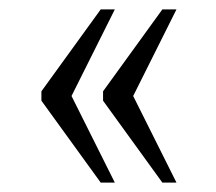

<svg xmlns="http://www.w3.org/2000/svg" viewBox="-20 -474 460 408"><path d="M325 -86H355L263 -270L355 -454H325L199 -280V-260ZM194 -86H224L132 -270L224 -454H194L68 -280V-260Z"/></svg>

Font: Noto Serif Hebrew Condensed Light
Style: Regular
Weight: 300
Width: 3
Designer: Monotype Design Team
Foundry: Monotype Imaging Inc.
Version: Version 2.004